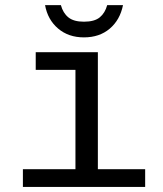

<svg xmlns="http://www.w3.org/2000/svg" viewBox="-20 -733 640 753"><path d="M363.8 -69.3H549.3V0H69.8V-69.3H275.9V-459H120.1V-528.3H363.8ZM309.1 -586.4Q248.5 -586.4 207.8 -621.1Q167 -655.8 156.7 -712.9H218.8Q227.1 -682.1 248 -665Q269 -647.9 309.1 -647.9Q350.6 -647.9 371.3 -665Q392.1 -682.1 400.4 -712.9H462.4Q450.7 -654.8 410.4 -620.6Q370.1 -586.4 309.1 -586.4Z"/></svg>

Font: Liberation Mono
Style: Regular
Weight: 400
Monospace: yes
Designer: Steve Matteson
Foundry: Ascender Corporation
Version: Version 2.1.5